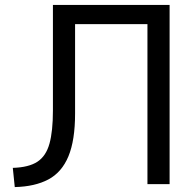

<svg xmlns="http://www.w3.org/2000/svg" viewBox="-20 -748 782 780"><path d="M40 12 32 -66Q97 -68 132 -91Q167 -114 181 -164.5Q195 -215 195 -299V-728H669V0H579V-650H285V-287Q285 -178 258 -113Q231 -48 176.5 -19Q122 10 40 12Z"/></svg>

Font: Murecho
Style: Regular
Weight: 400
Designer: Neil Summerour
Foundry: Positype
Version: Version 1.010; ttfautohint (v1.8.3)